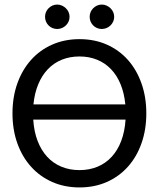

<svg xmlns="http://www.w3.org/2000/svg" viewBox="-20 -822 702 849"><path d="M35.2 0ZM627 -320.8Q627 -248.5 605.7 -188.5Q584.5 -128.4 545.7 -85Q506.8 -41.5 452.4 -17.3Q397.9 6.8 331.5 6.8Q265.6 6.8 210.9 -17.3Q156.2 -41.5 117.2 -85Q78.1 -128.4 56.6 -188.5Q35.2 -248.5 35.2 -320.8Q35.2 -392.6 56.6 -452.9Q78.1 -513.2 117.2 -556.9Q156.2 -600.6 210.9 -624.8Q265.6 -648.9 331.5 -648.9Q397.9 -648.9 452.4 -624.8Q506.8 -600.6 545.7 -556.9Q584.5 -513.2 605.7 -452.9Q627 -392.6 627 -320.8ZM331.5 -69.8Q375.5 -69.8 411.6 -85Q447.8 -100.1 474.1 -128.9Q500.5 -157.7 516.1 -199Q531.7 -240.2 535.2 -293H127Q130.4 -240.2 146.2 -199Q162.1 -157.7 188.5 -128.9Q214.8 -100.1 251.2 -85Q287.6 -69.8 331.5 -69.8ZM331.5 -572.3Q288.6 -572.3 253.2 -557.9Q217.8 -543.5 191.7 -516.1Q165.5 -488.8 149.2 -449.5Q132.8 -410.2 127.9 -360.4H534.2Q529.3 -410.2 513.2 -449.5Q497.1 -488.8 470.9 -516.1Q444.8 -543.5 409.4 -557.9Q374 -572.3 331.5 -572.3ZM287.6 -747.6Q287.6 -736.3 283.2 -726.6Q278.8 -716.8 271.2 -709.5Q263.7 -702.1 253.7 -698Q243.7 -693.8 232.9 -693.8Q221.7 -693.8 211.9 -698Q202.1 -702.1 194.8 -709.5Q187.5 -716.8 183.3 -726.6Q179.2 -736.3 179.2 -747.6Q179.2 -758.8 183.3 -768.6Q187.5 -778.3 194.8 -785.6Q202.1 -793 211.9 -797.4Q221.7 -801.8 232.9 -801.8Q243.7 -801.8 253.7 -797.4Q263.7 -793 271.2 -785.6Q278.8 -778.3 283.2 -768.6Q287.6 -758.8 287.6 -747.6ZM484.9 -747.6Q484.9 -736.3 480.5 -726.6Q476.1 -716.8 468.5 -709.5Q460.9 -702.1 450.9 -698Q440.9 -693.8 430.2 -693.8Q418.9 -693.8 409.2 -698Q399.4 -702.1 392.1 -709.5Q384.8 -716.8 380.6 -726.6Q376.5 -736.3 376.5 -747.6Q376.5 -758.8 380.6 -768.6Q384.8 -778.3 392.1 -785.6Q399.4 -793 409.2 -797.4Q418.9 -801.8 430.2 -801.8Q440.9 -801.8 450.9 -797.4Q460.9 -793 468.5 -785.6Q476.1 -778.3 480.5 -768.6Q484.9 -758.8 484.9 -747.6Z"/></svg>

Font: Carlito
Style: Regular
Weight: 400
Designer: Lukasz Dziedzic
Foundry: tyPoland Lukasz Dziedzic
Version: Version 1.103; Beta1; all basic design good, some composites